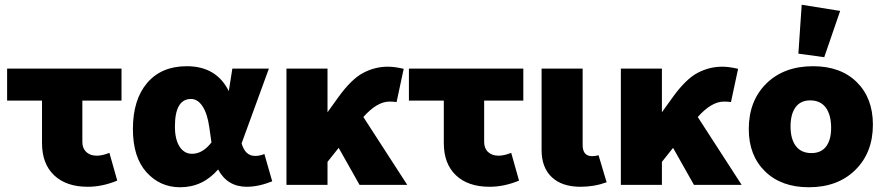

<svg xmlns="http://www.w3.org/2000/svg" viewBox="-20 -779 3731 809"><path d="M350 8Q259 8 208 -40.5Q157 -89 157 -176V-355H10V-490H492V-355H327V-181Q327 -154 343.5 -138.5Q360 -123 388 -123Q411 -123 441 -135L474 -18Q411 8 350 8Z M739 10Q654 10 597 -53.5Q540 -117 540 -235Q540 -359 600 -429.5Q660 -500 767 -500Q892 -500 944 -395L959 -490H1113L998 -175Q1013 -122 1055 -122Q1074 -122 1094 -130L1127 -15Q1069 8 1020 8Q938 8 899 -65Q834 10 739 10ZM717 -246Q717 -192 736.5 -161.5Q756 -131 789 -131Q834 -131 871 -179L862 -242Q854 -300 833.5 -331Q813 -362 785 -362Q717 -362 717 -246Z M1187 0V-490H1360V-306L1406 -370Q1461 -446 1510.5 -472Q1560 -498 1614 -498Q1643 -498 1681 -489L1651 -349Q1637 -351 1621 -351Q1569 -351 1511 -286L1696 0H1495L1407 -156L1360 -97V0Z M2043 8Q1952 8 1901 -40.5Q1850 -89 1850 -176V-355H1703V-490H2185V-355H2020V-181Q2020 -154 2036.5 -138.5Q2053 -123 2081 -123Q2104 -123 2134 -135L2167 -18Q2104 8 2043 8Z M2426 8Q2348 8 2305 -32.5Q2262 -73 2262 -147V-490H2435V-168Q2435 -121 2475 -121Q2489 -121 2502 -125L2536 -11Q2484 8 2426 8Z M2596 0V-490H2769V-306L2815 -370Q2870 -446 2919.5 -472Q2969 -498 3023 -498Q3052 -498 3090 -489L3060 -349Q3046 -351 3030 -351Q2978 -351 2920 -286L3105 0H2904L2816 -156L2769 -97V0Z M3453 -538 3344 -553 3358 -759 3520 -733ZM3388 10Q3272 10 3203.5 -57Q3135 -124 3135 -235Q3135 -354 3209 -427Q3283 -500 3406 -500Q3522 -500 3590 -433Q3658 -366 3658 -254Q3658 -136 3584 -63Q3510 10 3388 10ZM3399 -134Q3440 -134 3461 -162Q3482 -190 3482 -240Q3482 -295 3459.5 -325.5Q3437 -356 3394 -356Q3353 -356 3332 -327Q3311 -298 3311 -246Q3311 -193 3333.5 -163.5Q3356 -134 3399 -134Z"/></svg>

Font: Cantarell Extra Bold
Style: Regular
Weight: 800
Designer: Dave Crossland, Nikolaus Waxweiler, Florian Fecher, Jacques Le Bailly, Eben Sorkin, Alexei Vanyashin, Alexios Zavras, Em
Version: Version 0.303